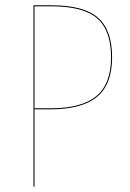

<svg xmlns="http://www.w3.org/2000/svg" viewBox="-20 -700 488 720"><path d="M172.4 -680.2Q294.9 -680.2 347.7 -633.5Q400.4 -586.9 400.4 -484.9Q400.4 -383.8 343.8 -336.9Q287.1 -290 169.9 -290H109.4V0H105.5V-680.2ZM170.4 -293.9Q285.6 -293.9 341.1 -339.6Q396.5 -385.3 396.5 -484.9Q396.5 -585.4 344.7 -630.9Q293 -676.3 172.4 -676.3H109.4V-293.9Z"/></svg>

Font: Fira Sans Compressed Four
Style: Regular
Weight: 100
Width: 1
Designer: Carrois Corporate & Edenspiekermann AG
Foundry: Carrois Corporate GbR & Edenspiekermann AG
Version: Version 4.203;PS 004.203;hotconv 1.0.88;makeotf.lib2.5.64775